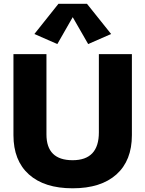

<svg xmlns="http://www.w3.org/2000/svg" viewBox="-20 -992 776 1025"><path d="M367.7 13.2Q216.8 13.2 134.3 -60.8Q51.8 -134.8 51.8 -270.5V-703.1H228V-274.4Q228 -136.7 367.7 -136.7Q507.8 -136.7 507.8 -285.2V-703.1H684.1V-270.5Q684.1 -134.8 601.6 -60.8Q519 13.2 367.7 13.2ZM286.1 -756.8 163.6 -810.5 292 -971.7H444.3L573.2 -810.5L450.7 -756.8L368.2 -900.4Z"/></svg>

Font: Schibsted Grotesk ExtraBold
Style: Regular
Weight: 800
Designer: Bakken & Baeck AS, Henrik Kongsvoll
Foundry: Schibsted ASA
Version: Version 1.100; ttfautohint (v1.8.4.7-5d5b);gftools[0.9.25]